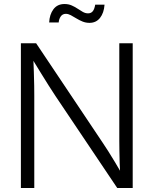

<svg xmlns="http://www.w3.org/2000/svg" viewBox="-20 -945 772 965"><path d="M85 0V-727.5H161.6L494.6 -230Q507.8 -210.9 524.2 -184.8Q540.5 -158.7 558.6 -128.9Q576.7 -99.1 594.2 -68.4L584.5 -61.5Q582.5 -92.3 581.5 -124.8Q580.6 -157.2 580.1 -186.8Q579.6 -216.3 579.6 -237.3V-727.5H647V0H569.3L258.8 -462.4Q243.2 -485.8 225.1 -514.4Q207 -543 185.1 -578.6Q163.1 -614.3 135.7 -659.2L147 -667.5Q148.9 -622.1 150.1 -583.5Q151.4 -544.9 151.9 -514.4Q152.3 -483.9 152.3 -462.9V0ZM429.7 -830.1Q411.1 -830.1 394.5 -836.9Q377.9 -843.8 363.3 -852.8Q348.6 -861.8 335.7 -868.7Q322.8 -875.5 311 -875.5Q294.4 -875.5 285.4 -862.5Q276.4 -849.6 274.9 -832H227.1Q229 -872.1 248.5 -898.4Q268.1 -924.8 304.2 -924.8Q324.2 -924.8 340.3 -917.7Q356.4 -910.6 370.1 -901.4Q383.8 -892.1 396.5 -885Q409.2 -877.9 422.4 -877.9Q437.5 -877.9 446 -888.2Q454.6 -898.4 458.5 -921.4H505.4Q502.4 -879.9 482.7 -855Q462.9 -830.1 429.7 -830.1Z"/></svg>

Font: Inter 24pt Light
Style: Regular
Weight: 300
Designer: Rasmus Andersson
Foundry: rsms
Version: Version 4.001;git-66647c0bb